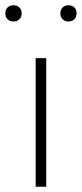

<svg xmlns="http://www.w3.org/2000/svg" viewBox="-50 -709 311 729"><path d="M125.5 0H85.4V-488.3H125.5ZM210.4 -627.4Q196.3 -627.4 187.7 -636Q179.2 -644.5 179.2 -658.2Q179.2 -672.4 187.7 -680.7Q196.3 -689 210.4 -689Q224.1 -689 232.4 -680.7Q240.7 -672.4 240.7 -658.2Q240.7 -644.5 232.4 -636Q224.1 -627.4 210.4 -627.4ZM1.5 -627.4Q-12.7 -627.4 -21.2 -636Q-29.8 -644.5 -29.8 -658.2Q-29.8 -672.4 -21.2 -680.7Q-12.7 -689 1 -689Q15.1 -689 23.7 -680.7Q32.2 -672.4 32.2 -658.2Q32.2 -644.5 23.7 -636Q15.1 -627.4 1.5 -627.4Z"/></svg>

Font: Kumbh Sans ExtraLight
Style: Regular
Weight: 250
Version: Version 1.005